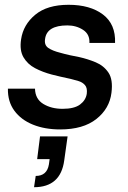

<svg xmlns="http://www.w3.org/2000/svg" viewBox="-20 -528 535 801"><path d="M231 12Q167 12 117.5 -8Q68 -28 40 -66Q12 -104 13 -158H126Q127 -115 160.5 -94.5Q194 -74 241 -74Q290 -74 314 -92Q338 -110 342 -137Q345 -161 334.5 -173Q324 -185 307 -190Q290 -195 274 -199Q255 -203 233 -208Q211 -213 196 -217Q158 -227 126.5 -243.5Q95 -260 78 -289Q61 -318 68 -364Q77 -425 127 -466.5Q177 -508 266 -508Q356 -508 409.5 -467.5Q463 -427 460 -349H353Q355 -385 326.5 -403.5Q298 -422 261 -422Q175 -422 168 -365Q164 -340 181.5 -328Q199 -316 231 -308Q248 -303 272.5 -297.5Q297 -292 310 -290Q346 -282 379.5 -268Q413 -254 432.5 -225Q452 -196 445 -141Q437 -75 382 -31.5Q327 12 231 12ZM122 253 129 206Q176 206 184 158L187 136H135L147 41H262L248 141Q233 253 122 253Z"/></svg>

Font: Host Grotesk Medium
Style: Italic
Weight: 500
Italic angle: -8°
Designer: Doğukan Karapınar based on Poppins by Indian Type Foundry, Jonny Pinhorn
Foundry: Element Type
Version: Version 1.001; ttfautohint (v1.8.4.7-5d5b)